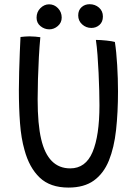

<svg xmlns="http://www.w3.org/2000/svg" viewBox="-20 -850 646 890"><path d="M297.5 19.5Q212.5 19.5 164 -26.8Q115.5 -73 93.5 -155Q78 -209 72.8 -278.8Q67.5 -348.5 67.5 -432Q67.5 -470.5 68.8 -517.2Q70 -564 71.8 -607.5Q73.5 -651 75 -678.5Q84.5 -679.5 95 -680.5Q105.5 -681.5 115.5 -681.5Q130 -681.5 143.8 -680.2Q157.5 -679 167 -677.5Q163 -635.5 160.2 -585Q157.5 -534.5 156 -483.8Q154.5 -433 154.5 -389.5Q154.5 -273.5 171 -204.5Q202.5 -69.5 305.5 -69.5Q377 -69.5 409 -145.2Q441 -221 441 -362Q441 -390.5 440 -429.8Q439 -469 437 -512Q435 -555 432 -594.8Q429 -634.5 424.5 -665Q445.5 -665 473.5 -662Q501.5 -659 512.5 -655.5Q519.5 -611 523.2 -548.2Q527 -485.5 527 -426.5Q527 -329 518 -247.2Q509 -165.5 484.8 -105.8Q460.5 -46 415.2 -13.2Q370 19.5 297.5 19.5ZM403.5 -720.5Q379 -720.5 360.8 -737Q342.5 -753.5 342.5 -778.5Q342.5 -802.5 357.8 -816.5Q373 -830.5 395.5 -830.5Q420.5 -830.5 438.8 -814.8Q457 -799 457 -773.5Q457 -748.5 441.2 -734.5Q425.5 -720.5 403.5 -720.5ZM208.5 -714Q186 -714 167.8 -728.8Q149.5 -743.5 149.5 -768Q149.5 -794.5 167.2 -812.2Q185 -830 207.5 -830Q231.5 -830 248.8 -812Q266 -794 266 -768.5Q266 -745 248.2 -729.5Q230.5 -714 208.5 -714Z"/></svg>

Font: Grandstander Light
Style: Regular
Weight: 300
Designer: Tyler Finck
Foundry: Etcetera Type Co
Version: Version 1.200; ttfautohint (v1.8.3)